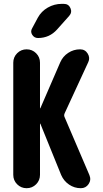

<svg xmlns="http://www.w3.org/2000/svg" viewBox="-20 -990 540 1010"><path d="M304.7 -969.7H315.4Q340.8 -969.7 350.6 -947.3Q360.4 -924.8 343.8 -906.2L280.3 -835Q240.2 -790 179.7 -790Q160.2 -790 149.4 -807.1Q138.7 -824.2 149.4 -841.8L178.7 -896.5Q197.3 -930.7 231.4 -950.2Q265.6 -969.7 304.7 -969.7ZM319.3 -375 450.2 -69.3Q460.9 -43.9 446.3 -22Q431.6 0 405.3 0Q371.1 0 343.3 -19Q315.4 -38.1 301.8 -69.3L192.4 -338.9Q192.4 -339.8 191.4 -339.8Q190.4 -339.8 190.4 -338.9V-70.3Q190.4 -41 169.9 -20.5Q149.4 0 120.1 0Q90.8 0 70.3 -20.5Q49.8 -41 49.8 -70.3V-660.2Q49.8 -689.5 70.3 -710Q90.8 -730.5 120.1 -730.5Q149.4 -730.5 169.9 -710Q190.4 -689.5 190.4 -660.2V-420.9Q190.4 -419.9 191.4 -419.9Q192.4 -419.9 192.4 -420.9L296.9 -662.1Q310.5 -693.4 338.9 -711.9Q367.2 -730.5 401.4 -730.5Q427.7 -730.5 441.4 -708Q455.1 -685.5 444.3 -663.1L320.3 -394.5Q315.4 -383.8 319.3 -375Z"/></svg>

Font: Rounded-X Mgen+ 1m bold
Style: Bold
Weight: 700
Designer: [Source Han Sans]
Ryoko NISHIZUKA  (kana & ideographs); Paul D. Hunt (Latin, Greek & Cyrillic); Wenlong ZHANG  (bopomofo
Version: Version 1.059.20150602